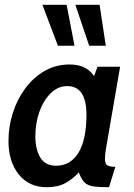

<svg xmlns="http://www.w3.org/2000/svg" viewBox="-20 -774 560 804"><path d="M176 10Q101 10 58.2 -44Q15.5 -98 15.5 -183.5Q15.5 -244 33.8 -301.2Q52 -358.5 86 -404.2Q120 -450 167 -477Q214 -504 271.5 -504Q305.5 -504 330.2 -493Q355 -482 374 -455.5L388.5 -494.5H483L423.5 -150Q419.5 -126.5 419.5 -108.5Q419.5 -87.5 429.5 -81.5Q439.5 -75.5 463 -75.5L436.5 10Q393.5 10 369.8 6.2Q346 2.5 333.2 -10.8Q320.5 -24 310 -52.5Q286.5 -25.5 254.5 -7.8Q222.5 10 176 10ZM214.5 -80Q275.5 -80 308.8 -134.8Q342 -189.5 342 -293.5Q342 -413.5 261.5 -413.5Q223.5 -413.5 193.2 -384.5Q163 -355.5 145.5 -307.5Q128 -259.5 128 -202Q128 -149.5 148.5 -114.8Q169 -80 214.5 -80ZM423 -582.5H353.5L295.5 -754H397ZM292 -582.5H222.5L157.5 -754H259Z"/></svg>

Font: Cabin Condensed SemiBold
Style: Italic
Weight: 600
Width: 3
Italic angle: -10°
Designer: Pablo Impallari
Foundry: Pablo Impallari. http://www.impallari.com Igino Marini. http://www.ikern.com
Version: Version 3.001; ttfautohint (v1.8.3)